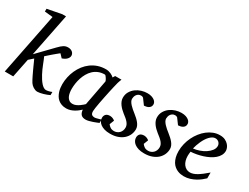

<svg xmlns="http://www.w3.org/2000/svg" viewBox="-67 -1265 2338 1805"><g transform="rotate(30 1102.0 -362.5)"><path d="M497.1 -22.9Q484.4 -16.6 468 -10.3Q451.7 -3.9 434.6 1Q417.5 5.9 401.1 9Q384.8 12.2 373 12.2Q360.8 12.2 349.1 8.1Q337.4 3.9 326.9 -2.7Q316.4 -9.3 307.6 -17.8Q298.8 -26.4 293 -35.2Q286.1 -45.4 277.6 -61.8Q269 -78.1 259.5 -97.7Q250 -117.2 240.2 -138.4Q230.5 -159.7 221.4 -179.4Q212.4 -199.2 204.8 -216.3Q197.3 -233.4 191.9 -244.1L146 -203.1L105 0H13.2L146 -668L58.1 -676.8V-707L212.9 -736.8H252.9L160.2 -272L321.8 -439Q335.9 -453.6 347.7 -464.1Q359.4 -474.6 370.4 -481.2Q381.3 -487.8 392.6 -491Q403.8 -494.1 417 -494.1Q433.6 -494.1 446 -489.3Q458.5 -484.4 466.6 -476.6Q474.6 -468.8 478.5 -459Q482.4 -449.2 481.9 -439.9Q481.9 -422.9 466.1 -404.5Q450.2 -386.2 415 -374L380.9 -410.2Q367.2 -399.4 351.3 -386.2Q335.4 -373 319.3 -359.4Q303.2 -345.7 288.6 -332.5Q273.9 -319.3 262.2 -309.1Q268.6 -296.4 276.1 -277.3Q283.7 -258.3 292.2 -236.6Q300.8 -214.8 310.8 -192.1Q320.8 -169.4 332 -148.9Q343.3 -127.9 355.7 -108.6Q368.2 -89.4 381.3 -74.5Q394.5 -59.6 408.2 -50.8Q421.9 -42 435.1 -42Q440.4 -42 448.2 -43.2Q456.1 -44.4 464.8 -46.4Q473.6 -48.3 482.2 -51.3Q490.7 -54.2 497.1 -57.1Z M879.9 -392.1Q880.4 -394.5 876.2 -403.3Q872.1 -412.1 866.2 -421.6Q860.4 -431.2 853.8 -438.5Q847.2 -445.8 842.8 -445.8Q804.7 -445.8 774.7 -433.3Q744.6 -420.9 722.2 -399.7Q699.7 -378.4 683.8 -350.6Q668 -322.8 658.2 -292.5Q648.4 -262.2 644 -231.4Q639.6 -200.7 639.6 -172.9Q639.6 -151.9 643.1 -130.9Q646.5 -109.9 655 -92.8Q663.6 -75.7 678.5 -64.9Q693.4 -54.2 716.8 -54.2Q734.4 -54.2 752 -62Q769.5 -69.8 784.7 -80.1Q799.8 -90.3 811 -100.6Q822.3 -110.8 827.6 -116.2ZM1026.9 -26.9Q1021 -24.4 1005.4 -17.8Q989.7 -11.2 970.5 -4.6Q951.2 2 931.4 7.1Q911.6 12.2 897 12.2Q878.9 12.2 866.5 7.8Q854 3.4 845.9 -5.4Q837.9 -14.2 833.5 -26.9Q829.1 -39.6 827.6 -56.2Q816.4 -45.4 801.3 -33.4Q786.1 -21.5 767.8 -11.2Q749.5 -1 728.8 5.6Q708 12.2 685.5 12.2Q656.2 12.2 634 3.9Q611.8 -4.4 595.7 -18.3Q579.6 -32.2 569.1 -50.5Q558.6 -68.8 552.2 -88.6Q545.9 -108.4 543.5 -128.7Q541 -148.9 541 -167Q541 -205.6 549.3 -244.9Q557.6 -284.2 574 -320.6Q590.3 -356.9 614.7 -388.7Q639.2 -420.4 671.1 -443.8Q703.1 -467.3 742.4 -480.7Q781.7 -494.1 828.6 -494.1Q842.3 -494.1 855.7 -491Q869.1 -487.8 880.9 -482.7Q892.6 -477.5 902.3 -471.2Q912.1 -464.8 918.9 -458L933.6 -481.9H1002Q999.5 -476.1 996.6 -468Q993.7 -460 990.7 -451.7Q987.8 -443.4 985.6 -436Q983.4 -428.7 982.9 -424.8Q979.5 -411.6 973.1 -385Q966.8 -358.4 959.7 -325.2Q952.6 -292 945.1 -255.6Q937.5 -219.2 931.6 -186.8Q925.8 -154.3 921.9 -129.2Q918 -104 918 -92.8Q918 -66.4 929.2 -56.6Q940.4 -46.9 960.9 -46.9Q965.8 -46.9 975.3 -49.1Q984.9 -51.3 995.1 -54.2Q1005.4 -57.1 1014.2 -59.6Q1022.9 -62 1026.9 -63Z M1378.9 -431.2Q1378.9 -413.6 1371.1 -403.1Q1363.3 -392.6 1352.1 -386.7Q1340.8 -380.9 1328.4 -378.7Q1315.9 -376.5 1306.6 -376L1261.7 -437Q1258.8 -439.5 1252.4 -442.1Q1246.1 -444.8 1236.8 -444.8Q1220.2 -444.8 1209 -437.7Q1197.8 -430.7 1190.7 -420.2Q1183.6 -409.7 1180.7 -397.7Q1177.7 -385.7 1177.7 -376Q1177.7 -362.3 1185.5 -348.4Q1193.4 -334.5 1206.1 -320.6Q1218.8 -306.6 1234.6 -293.2Q1250.5 -279.8 1266.6 -267.1Q1283.2 -253.9 1298.6 -240Q1314 -226.1 1326.2 -211.2Q1338.4 -196.3 1345.7 -179.7Q1353 -163.1 1353 -145Q1353 -114.3 1340.6 -85.9Q1328.1 -57.6 1304 -35.6Q1279.8 -13.7 1243.9 -0.7Q1208 12.2 1161.6 12.2Q1125.5 12.2 1099.1 4.2Q1072.8 -3.9 1055.7 -16.8Q1038.6 -29.8 1030.3 -46.4Q1022 -63 1022 -80.1Q1022 -104 1036.4 -118.9Q1050.8 -133.8 1081.5 -133.8Q1090.8 -133.8 1099.1 -131.3Q1107.4 -128.9 1114.3 -125.7Q1121.1 -122.6 1126.2 -118.9Q1131.3 -115.2 1133.8 -112.8L1114.7 -64Q1125.5 -48.8 1141.4 -38.3Q1157.2 -27.8 1182.6 -27.8Q1197.8 -27.8 1211.9 -33.7Q1226.1 -39.6 1237.1 -50.3Q1248 -61 1254.4 -76.4Q1260.7 -91.8 1260.7 -110.8Q1260.7 -126 1254.6 -139.4Q1248.5 -152.8 1237.5 -165.5Q1226.6 -178.2 1211.7 -190.7Q1196.8 -203.1 1178.7 -216.8Q1163.1 -229 1148.7 -243.2Q1134.3 -257.3 1122.8 -273.2Q1111.3 -289.1 1104.5 -306.6Q1097.7 -324.2 1097.7 -342.8Q1097.7 -379.4 1114.3 -407.7Q1130.9 -436 1157 -455.3Q1183.1 -474.6 1215.1 -484.4Q1247.1 -494.1 1277.8 -494.1Q1306.2 -494.1 1325.4 -487.5Q1344.7 -481 1356.7 -471.4Q1368.7 -461.9 1373.8 -450.9Q1378.9 -439.9 1378.9 -431.2Z M1749 -431.2Q1749 -413.6 1741.2 -403.1Q1733.4 -392.6 1722.2 -386.7Q1710.9 -380.9 1698.5 -378.7Q1686 -376.5 1676.8 -376L1631.8 -437Q1628.9 -439.5 1622.6 -442.1Q1616.2 -444.8 1606.9 -444.8Q1590.3 -444.8 1579.1 -437.7Q1567.9 -430.7 1560.8 -420.2Q1553.7 -409.7 1550.8 -397.7Q1547.9 -385.7 1547.9 -376Q1547.9 -362.3 1555.7 -348.4Q1563.5 -334.5 1576.2 -320.6Q1588.9 -306.6 1604.7 -293.2Q1620.6 -279.8 1636.7 -267.1Q1653.3 -253.9 1668.7 -240Q1684.1 -226.1 1696.3 -211.2Q1708.5 -196.3 1715.8 -179.7Q1723.1 -163.1 1723.1 -145Q1723.1 -114.3 1710.7 -85.9Q1698.2 -57.6 1674.1 -35.6Q1649.9 -13.7 1614 -0.7Q1578.1 12.2 1531.7 12.2Q1495.6 12.2 1469.2 4.2Q1442.9 -3.9 1425.8 -16.8Q1408.7 -29.8 1400.4 -46.4Q1392.1 -63 1392.1 -80.1Q1392.1 -104 1406.5 -118.9Q1420.9 -133.8 1451.7 -133.8Q1460.9 -133.8 1469.2 -131.3Q1477.5 -128.9 1484.4 -125.7Q1491.2 -122.6 1496.3 -118.9Q1501.5 -115.2 1503.9 -112.8L1484.9 -64Q1495.6 -48.8 1511.5 -38.3Q1527.3 -27.8 1552.7 -27.8Q1567.9 -27.8 1582 -33.7Q1596.2 -39.6 1607.2 -50.3Q1618.2 -61 1624.5 -76.4Q1630.9 -91.8 1630.9 -110.8Q1630.9 -126 1624.8 -139.4Q1618.7 -152.8 1607.7 -165.5Q1596.7 -178.2 1581.8 -190.7Q1566.9 -203.1 1548.8 -216.8Q1533.2 -229 1518.8 -243.2Q1504.4 -257.3 1492.9 -273.2Q1481.4 -289.1 1474.6 -306.6Q1467.8 -324.2 1467.8 -342.8Q1467.8 -379.4 1484.4 -407.7Q1501 -436 1527.1 -455.3Q1553.2 -474.6 1585.2 -484.4Q1617.2 -494.1 1647.9 -494.1Q1676.3 -494.1 1695.6 -487.5Q1714.8 -481 1726.8 -471.4Q1738.8 -461.9 1743.9 -450.9Q1749 -439.9 1749 -431.2Z M2098.1 -394Q2098.1 -403.8 2094.2 -413.3Q2090.3 -422.9 2083.5 -430.2Q2076.7 -437.5 2066.4 -442.1Q2056.2 -446.8 2043.9 -446.8Q2027.3 -446.8 2012.2 -438Q1997.1 -429.2 1983.2 -414.6Q1969.2 -399.9 1957.3 -380.9Q1945.3 -361.8 1935.8 -340.8Q1926.3 -319.8 1918.9 -298.3Q1911.6 -276.9 1907.2 -257.8Q1939 -260.7 1972.9 -272.5Q2006.8 -284.2 2034.7 -302.5Q2062.5 -320.8 2080.3 -344.2Q2098.1 -367.7 2098.1 -394ZM2187 -393.1Q2187 -365.7 2174.3 -342.8Q2161.6 -319.8 2139.9 -301.3Q2118.2 -282.7 2089.6 -268.3Q2061 -253.9 2029.5 -243.9Q1998 -233.9 1965.3 -227.8Q1932.6 -221.7 1902.8 -220.2Q1901.4 -210.4 1900.1 -196.8Q1898.9 -183.1 1898.9 -173.8Q1898.9 -146.5 1905.5 -123.5Q1912.1 -100.6 1924.6 -83.7Q1937 -66.9 1954.6 -57.4Q1972.2 -47.9 1994.1 -47.9Q2027.8 -47.9 2068.4 -72.3Q2108.9 -96.7 2164.1 -145V-82Q2149.9 -68.4 2129.4 -52Q2108.9 -35.6 2082.8 -21.2Q2056.6 -6.8 2025.9 2.7Q1995.1 12.2 1960.9 12.2Q1945.8 12.2 1928 9.3Q1910.2 6.3 1892.6 -1.2Q1875 -8.8 1858.6 -22Q1842.3 -35.2 1829.8 -55.4Q1817.4 -75.7 1809.8 -103.8Q1802.2 -131.8 1802.2 -169.9Q1802.2 -209.5 1811.8 -248.8Q1821.3 -288.1 1838.6 -324Q1856 -359.9 1880.4 -390.9Q1904.8 -421.9 1934.1 -444.6Q1963.4 -467.3 1996.8 -480.2Q2030.3 -493.2 2065.9 -493.2Q2100.6 -493.2 2123.8 -481.7Q2147 -470.2 2161.1 -454.1Q2175.3 -438 2181.2 -420.9Q2187 -403.8 2187 -393.1Z"/></g></svg>

Font: Charis SIL Am
Style: Italic
Weight: 400
Italic angle: -11°
Foundry: SIL International
Version: Version 5.000